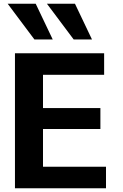

<svg xmlns="http://www.w3.org/2000/svg" viewBox="-20 -1007 656 1027"><path d="M537 -607V-722H60V0H547V-115H210V-317H517V-429H210V-607ZM21 -987 164 -796H262L171 -987ZM231 -987 374 -796H472L381 -987Z"/></svg>

Font: Perun
Style: Bold
Weight: 700
Foundry: Copyright (c) Stefan Peev, Context Ltd, 2016
Version: Version 1.089